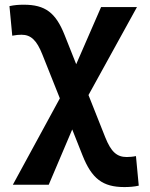

<svg xmlns="http://www.w3.org/2000/svg" viewBox="-20 -547 626 802"><path d="M499.5 234.4C519 234.4 541 232.9 559.6 228.5L547.9 105C535.2 107.9 518.6 108.9 509.3 108.9C468.3 108.9 443.8 87.4 419.4 25.9L349.6 -149.9L552.2 -517.6H402.3L298.3 -278.8L250 -400.4C212.9 -494.1 168.9 -527.3 79.6 -527.3C56.6 -527.3 41 -525.9 19.5 -521.5L31.2 -397.9C47.4 -400.9 58.1 -401.9 69.8 -401.9C108.9 -401.9 133.3 -379.4 157.2 -318.8L230 -136.2L33.7 224.6H183.6L281.7 -6.3L324.7 102.1C363.3 199.2 408.7 234.4 499.5 234.4Z"/></svg>

Font: CaskaydiaCove Nerd Font
Style: Bold
Weight: 700
Designer: Aaron Bell
Foundry: Saja Typeworks
Version: Version 2111.1;Nerd Fonts 2.3.0